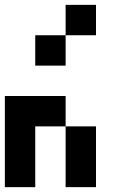

<svg xmlns="http://www.w3.org/2000/svg" viewBox="-20 -645 540 790"><path d="M375 -625V-500H250V-625ZM250 -500V-375H125V-500ZM250 -250V-125H125V125H0V-250ZM375 -125V125H250V-125Z"/></svg>

Font: Bytesized
Style: Regular
Weight: 400
Monospace: yes
Designer: baltdev
Version: Version 1.000